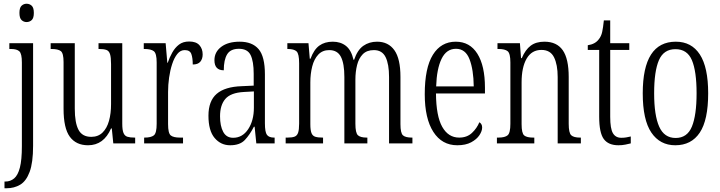

<svg xmlns="http://www.w3.org/2000/svg" viewBox="-20 -767 3852 1027"><path d="M122 -649Q107 -649 95.5 -659.5Q84 -670 84 -698Q84 -726 95.5 -736.5Q107 -747 122 -747Q138 -747 149.5 -736.5Q161 -726 161 -698Q161 -670 149.5 -659.5Q138 -649 122 -649ZM4 240V204H9Q36 204 56 187Q76 170 86.5 129Q97 88 97 15V-433Q97 -480 83.5 -492.5Q70 -505 39 -505H30V-536H157V13Q157 103 138.5 152.5Q120 202 88 221Q56 240 15 240Z M451 10Q387 10 353.5 -35.5Q320 -81 320 -185V-435Q320 -482 305.5 -493.5Q291 -505 255 -505H251V-536H380V-186Q380 -110 400 -72.5Q420 -35 468 -35Q505 -35 528.5 -58Q552 -81 563 -120.5Q574 -160 574 -210V-424Q574 -460 568.5 -477.5Q563 -495 549 -500Q535 -505 510 -505H507V-536H634V-105Q634 -72 640.5 -56Q647 -40 661.5 -35.5Q676 -31 700 -31H703V0H586L578 -80H574Q535 10 451 10Z M751 0V-31H753Q788 -31 803 -43Q818 -55 818 -105V-433Q818 -481 803 -493Q788 -505 752 -505H749V-536H866L875 -431H877Q887 -460 901.5 -486Q916 -512 937.5 -528.5Q959 -545 992 -545Q1029 -545 1046.5 -525.5Q1064 -506 1064 -476Q1064 -452 1051.5 -437Q1039 -422 1011 -422Q1011 -457 1003.5 -478Q996 -499 968 -499Q945 -499 928.5 -478.5Q912 -458 901 -424.5Q890 -391 884.5 -352Q879 -313 879 -275V-103Q879 -54 893.5 -42.5Q908 -31 943 -31H959V0Z M1211 10Q1161 10 1128 -29Q1095 -68 1095 -148Q1095 -227 1139 -265Q1183 -303 1273 -306L1337 -309V-372Q1337 -439 1320.5 -472.5Q1304 -506 1258 -506Q1213 -506 1195 -476.5Q1177 -447 1177 -391Q1127 -391 1127 -445Q1127 -489 1163.5 -516.5Q1200 -544 1262 -544Q1329 -544 1363 -504.5Q1397 -465 1397 -369V-108Q1397 -60 1408 -45.5Q1419 -31 1446 -31H1449V0H1351L1342 -89H1338Q1316 -46 1289.5 -18Q1263 10 1211 10ZM1227 -30Q1277 -30 1307.5 -76Q1338 -122 1338 -191V-278L1284 -275Q1214 -271 1185.5 -238Q1157 -205 1157 -145Q1157 -93 1174 -61.5Q1191 -30 1227 -30Z M1508 0V-31H1518Q1542 -31 1555.5 -36Q1569 -41 1574.5 -57Q1580 -73 1580 -106V-429Q1580 -479 1566.5 -492Q1553 -505 1519 -505H1517V-536H1630L1637 -453H1641Q1659 -502 1688 -523Q1717 -544 1760 -544Q1802 -544 1830.5 -521.5Q1859 -499 1871 -447H1874Q1892 -500 1923.5 -522Q1955 -544 1997 -544Q2057 -544 2089.5 -498.5Q2122 -453 2122 -356V-103Q2122 -55 2135.5 -43Q2149 -31 2184 -31H2186V0H2061V-355Q2061 -424 2042.5 -461.5Q2024 -499 1980 -499Q1942 -499 1920.5 -477Q1899 -455 1890 -419Q1881 -383 1881 -341V-105Q1881 -56 1894.5 -43.5Q1908 -31 1942 -31H1945V0H1822V-355Q1822 -427 1803.5 -463Q1785 -499 1741 -499Q1705 -499 1682.5 -475Q1660 -451 1650 -411.5Q1640 -372 1640 -326V-103Q1640 -71 1646 -55.5Q1652 -40 1666.5 -35.5Q1681 -31 1706 -31H1708V0Z M2426 10Q2344 10 2298 -61.5Q2252 -133 2252 -263Q2252 -404 2295.5 -474Q2339 -544 2418 -544Q2493 -544 2533.5 -479.5Q2574 -415 2574 -298V-267H2312Q2313 -146 2345.5 -88.5Q2378 -31 2436 -31Q2478 -31 2504.5 -56Q2531 -81 2544 -113Q2550 -110 2554.5 -103Q2559 -96 2559 -85Q2559 -66 2544.5 -44Q2530 -22 2500.5 -6Q2471 10 2426 10ZM2514 -305Q2513 -394 2491.5 -450Q2470 -506 2419 -506Q2368 -506 2342 -452.5Q2316 -399 2313 -305Z M2638 0V-31H2645Q2681 -31 2695.5 -43.5Q2710 -56 2710 -105V-433Q2710 -481 2695.5 -493Q2681 -505 2646 -505H2641V-536H2761L2767 -456H2771Q2790 -501 2818.5 -522.5Q2847 -544 2892 -544Q2958 -544 2990 -498.5Q3022 -453 3022 -355V-105Q3022 -56 3035.5 -43.5Q3049 -31 3083 -31H3087V0H2963V-355Q2963 -421 2943.5 -460.5Q2924 -500 2876 -500Q2824 -500 2797 -453.5Q2770 -407 2770 -326V-103Q2770 -54 2784 -42.5Q2798 -31 2832 -31H2838V0Z M3288 10Q3234 10 3209.5 -23.5Q3185 -57 3185 -143V-500H3124V-525Q3164 -531 3183 -557Q3196 -573 3201 -596Q3206 -619 3210 -658H3244V-536H3346V-500H3244V-142Q3244 -79 3258.5 -54.5Q3273 -30 3303 -30Q3318 -30 3329.5 -32Q3341 -34 3354 -37V0Q3342 3 3325 6.5Q3308 10 3288 10Z M3592 10Q3510 10 3464 -58Q3418 -126 3418 -268Q3418 -544 3595 -544Q3679 -544 3723.5 -475.5Q3768 -407 3768 -268Q3768 -125 3723 -57.5Q3678 10 3592 10ZM3594 -29Q3656 -29 3681 -90Q3706 -151 3706 -268Q3706 -386 3681 -445Q3656 -504 3593 -504Q3530 -504 3504.5 -445Q3479 -386 3479 -268Q3479 -150 3506 -89.5Q3533 -29 3594 -29Z"/></svg>

Font: Noto Serif Sinhala ExtraCondensed Light
Style: Regular
Weight: 300
Width: 2
Designer: Jelle Bosma - Monotype Design Team
Foundry: Monotype Imaging Inc.
Version: Version 2.007; ttfautohint (v1.8.4.7-5d5b)